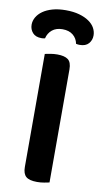

<svg xmlns="http://www.w3.org/2000/svg" viewBox="-104 -875 490 925"><g transform="rotate(10 141.5 -412.5)"><path d="M77 -54V-607Q86 -609 103 -612Q120 -615 137 -615Q173 -615 190 -602Q207 -589 207 -554V-1Q198 1 181.5 4Q165 7 147 7Q109 7 93 -7Q77 -21 77 -54ZM65 -681Q60 -680 56.5 -679.5Q53 -679 48 -679Q19 -679 4.5 -695.5Q-10 -712 -10 -735Q-10 -754 0 -771.5Q10 -789 29 -802.5Q48 -816 76 -824Q104 -832 141 -832Q178 -832 206.5 -824Q235 -816 254.5 -802.5Q274 -789 283.5 -771.5Q293 -754 293 -735Q293 -712 278.5 -695.5Q264 -679 235 -679Q230 -679 226 -679.5Q222 -680 217 -681Q212 -707 192.5 -723Q173 -739 141 -739Q110 -739 90.5 -723Q71 -707 65 -681Z"/></g></svg>

Font: Baloo 2 Latin SemiBold
Style: Regular
Weight: 400
Designer: Sarang Kulkarni and Ek Type
Foundry: Ek Type
Version: Version 1.001